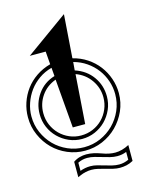

<svg xmlns="http://www.w3.org/2000/svg" viewBox="-135 -966 796 1043"><g transform="rotate(-15 263.0 -444.5)"><path d="M216.3 -280.3 193.4 -555.2Q140.6 -535.6 111.1 -492.4Q81.5 -449.2 81.5 -396Q81.5 -360.8 94.7 -329.8Q107.9 -298.8 131.1 -275.6Q154.3 -252.4 184.8 -239.3Q215.3 -226.1 249.5 -226.1Q285.2 -226.1 316.2 -239.3Q347.2 -252.4 370.1 -275.6Q393.1 -298.8 406.2 -329.8Q419.4 -360.8 419.4 -396Q419.4 -449.2 388.4 -493.4Q357.4 -537.6 305.7 -556.2L286.1 -280.3ZM311.5 -643.6Q355.5 -632.8 391.6 -608.9Q427.7 -585 453.1 -551.8Q478.5 -518.6 492.4 -478.3Q506.3 -438 506.3 -396Q506.3 -343.3 485.6 -296.9Q464.8 -250.5 429.9 -215.6Q395 -180.7 348.4 -160.6Q301.8 -140.6 249.5 -140.6Q197.8 -140.6 151.4 -160.4Q105 -180.2 70.8 -214.4Q36.6 -248.5 15.9 -295.4Q-4.9 -342.3 -4.9 -396Q-4.9 -438 8.3 -477.3Q21.5 -516.6 45.9 -549.6Q70.3 -582.5 106.4 -607.2Q142.6 -631.8 186.5 -643.6L180.7 -716.3H91.3L329.1 -887.2ZM188.5 -623Q148.4 -612.3 116.5 -589.8Q84.5 -567.4 62 -536.9Q39.6 -506.3 27.1 -469.7Q14.6 -433.1 14.6 -396Q14.6 -347.2 33.4 -304.4Q52.2 -261.7 83.7 -229.7Q115.2 -197.8 158 -179Q200.7 -160.2 249.5 -160.2Q298.8 -160.2 341.6 -179Q384.3 -197.8 416.3 -229.7Q448.2 -261.7 467 -304.4Q485.8 -347.2 485.8 -396Q485.8 -434.1 473.4 -470.7Q460.9 -507.3 438.2 -537.4Q415.5 -567.4 383.1 -589.8Q350.6 -612.3 310.5 -623L306.6 -576.7Q368.7 -556.2 403.8 -507.1Q439 -458 439 -396Q439 -356.4 423.8 -322.3Q408.7 -288.1 383.1 -262.2Q357.4 -236.3 323.2 -221.4Q289.1 -206.5 249.5 -206.5Q210.9 -206.5 176.8 -221.4Q142.6 -236.3 116.5 -262.2Q90.3 -288.1 75.7 -322.3Q61 -356.4 61 -396Q61 -457 96.2 -507.1Q131.3 -557.1 192.4 -575.7ZM332 -103Q370.6 -88.4 404.8 -88.4Q442.4 -88.4 482.9 -109.9V-20.5Q462.9 -9.8 444.8 -5.9Q426.8 -2 407.7 -2Q389.2 -2 369.9 -6.6Q350.6 -11.2 331.1 -16.8Q311.5 -22.5 291.7 -27.1Q272 -31.7 254.4 -31.7Q221.2 -31.7 189.5 -17.6L175.3 -11.2V-98.1Q192.4 -109.9 211.2 -115Q230 -120.1 248.5 -120.1Q269 -120.1 289.8 -115.5Q310.5 -110.8 332 -103ZM195.8 -87.4V-41.5Q210 -46.9 224.4 -49.6Q238.8 -52.2 253.4 -52.2Q272 -52.2 291.3 -47.1Q310.5 -42 330.1 -36.1Q349.6 -30.3 369.4 -25.4Q389.2 -20.5 408.7 -20.5Q435.1 -20.5 461.9 -32.7V-76.7Q438 -66.9 410.6 -66.9Q390.1 -66.9 369.4 -72.3Q348.6 -77.6 329.1 -83.5Q309.6 -89.4 289.3 -94.7Q269 -100.1 248.5 -100.1Q220.2 -100.1 195.8 -87.4Z"/></g></svg>

Font: TGL 0-17
Style: Regular
Weight: 400
Designer: Peter Wiegel
Foundry: Peter Wiegel
Version: Version 1.003 2010